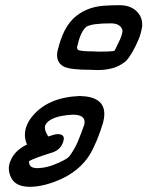

<svg xmlns="http://www.w3.org/2000/svg" viewBox="-20 -620 568 740"><path d="M95 100Q42 100 24 67Q14 48 14 29Q14 15 20 1Q36 -40 84 -63Q76 -82 76 -100Q76 -118 83 -136Q90 -154 104 -171Q164 -245 287 -250Q382 -248 382 -181Q382 -165 377 -146Q367 -114 354 -81L339 -48Q303 29 218 69Q150 100 95 100ZM123 28Q162 28 209 6Q237 -7 246 -16Q266 -42 280 -74Q296 -114 305 -140Q306 -145 306 -150Q306 -178 260 -178Q170 -173 154 -136Q153 -132 153 -128Q153 -114 166 -94Q191 -103 202 -103Q226 -103 226 -86Q226 -78 221 -67Q211 -43 184 -33Q113 -11 92 1V4Q92 28 123 28ZM355 -350 328 -351Q255 -351 229 -362Q200 -375 200 -408Q200 -418 203 -429Q210 -458 220 -482Q236 -522 262 -548Q309 -593 381 -598Q411 -600 441 -600Q482 -600 506 -577Q528 -556 528 -526V-519Q524 -493 515 -470Q490 -411 465 -384Q437 -362 409 -356H408Q386 -350 355 -350ZM360 -421Q404 -421 415 -423Q420 -425 422 -425L444 -471Q450 -485 452 -498V-500Q452 -512 440.5 -521Q429 -530 407 -530Q335 -530 313 -517Q310 -515 310 -514Q300 -506 289 -480Q283 -465 278 -442L277 -441V-438Q277 -430 282 -427Q295 -422 337 -422Z"/></svg>

Font: Bubblez Graffiti
Style: Italic
Weight: 400
Italic angle: -22.5°
Designer: GGBotNet
Foundry: GGBotNet
Version: 1.00